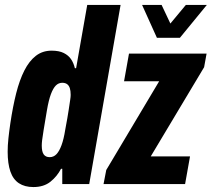

<svg xmlns="http://www.w3.org/2000/svg" viewBox="-20 -745 857 777"><path d="M115 12Q80 12 56.5 -3.5Q33 -19 22 -51Q11 -83 11 -131Q11 -156 14 -184.5Q17 -213 22 -247Q32 -314 45.5 -367.5Q59 -421 78.5 -459.5Q98 -498 125 -519Q152 -540 189 -540Q219 -540 238 -530.5Q257 -521 267.5 -505.5Q278 -490 283 -469H288L333 -725H468L341 0H232V-62H227Q211 -31 184 -9.5Q157 12 115 12ZM181 -109Q197 -109 208.5 -121Q220 -133 229 -157.5Q238 -182 244 -220Q254 -273 258 -300.5Q262 -328 264 -340.5Q266 -353 266 -361Q266 -378 262.5 -388.5Q259 -399 251.5 -404.5Q244 -410 232 -410Q217 -410 206 -399Q195 -388 186 -364Q177 -340 170 -299Q161 -246 156.5 -218.5Q152 -191 150.5 -178Q149 -165 149 -156Q149 -131 157 -120Q165 -109 181 -109ZM399 0 410 -57 624 -416H482L502 -528H816L806 -473L590 -112H749L729 0ZM817 -725 708 -592H615L555 -725H634L684 -619H644L732 -725Z"/></svg>

Font: Archivo ExtraCondensed ExtraBold
Style: Italic
Weight: 800
Width: 2
Italic angle: -10°
Designer: Hector Gatti
Foundry: Omnibus-Type
Version: Version 2.001